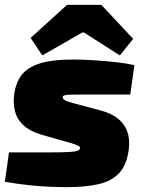

<svg xmlns="http://www.w3.org/2000/svg" viewBox="-23 -759 591 790"><path d="M278 -514Q318 -514 365 -511Q412 -508 456.5 -503Q501 -498 530 -491L513 -370Q464 -370 415 -370Q366 -370 322 -370Q287 -370 268.5 -369.5Q250 -369 243 -367Q236 -365 235 -360Q234 -353 243.5 -347Q253 -341 284 -333L393 -304Q434 -293 461 -272Q488 -251 500 -219.5Q512 -188 507 -146Q499 -80 467 -46.5Q435 -13 381.5 -1Q328 11 253 11Q222 11 182.5 9.5Q143 8 96.5 3Q50 -2 -3 -11L14 -132Q27 -132 55 -132Q83 -132 117 -132Q151 -132 182 -132Q234 -132 260 -133.5Q286 -135 295.5 -138.5Q305 -142 306 -148Q307 -153 303 -156.5Q299 -160 287 -164.5Q275 -169 252 -175L147 -205Q100 -219 73.5 -243.5Q47 -268 38.5 -302Q30 -336 36 -376Q43 -420 66 -450.5Q89 -481 139.5 -497.5Q190 -514 278 -514ZM394 -739 525 -599 470 -531 323 -625H315L151 -531L103 -603L253 -739Z"/></svg>

Font: Exo 2 Black
Style: Italic
Weight: 900
Italic angle: -8°
Designer: Natanael Gama
Foundry: Natanael Gama
Version: Version 2.010